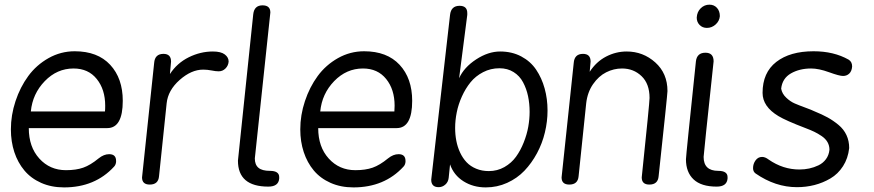

<svg xmlns="http://www.w3.org/2000/svg" viewBox="-20 -795 3766 827"><path d="M301.8 -574.2Q400.4 -574.2 454.6 -515.9Q508.8 -457.5 508.8 -360.8Q508.8 -243.2 441.9 -243.2H104Q104 -162.1 149.4 -112.1Q194.8 -62 264.2 -62Q307.6 -62 338.4 -72.8Q369.1 -83.5 404.8 -112.8Q427.2 -130.9 450.2 -130.9Q480 -130.9 480 -102.1V-97.2Q478.5 -84.5 471.2 -77.1Q389.2 12.2 255.9 12.2Q201.2 12.2 157.2 -7.3Q113.3 -26.9 85 -60.8Q56.6 -94.7 41.7 -139.9Q26.9 -185.1 26.9 -237.8Q26.9 -299.3 46.9 -359.6Q66.9 -419.9 101.8 -467.5Q136.7 -515.1 189.2 -544.7Q241.7 -574.2 301.8 -574.2ZM112.8 -314.9H432.1Q433.1 -323.7 433.1 -339.8Q433.1 -409.7 396.7 -454.8Q360.4 -500 296.9 -500Q225.6 -500 172.9 -445.6Q120.1 -391.1 112.8 -314.9Z M591.8 -30.8 644 -523.9Q647 -563 684.1 -563Q716.8 -563 716.8 -529.8L711.9 -476.1Q742.7 -523.4 793 -548.3Q843.3 -573.2 897 -573.2Q931.6 -573.2 948.2 -560.5Q964.8 -547.9 964.8 -529.8Q963.4 -512.2 951.2 -500Q939 -487.8 921.9 -487.8Q909.2 -487.8 891.1 -491.5Q873 -495.1 855 -495.1Q804.2 -495.1 753.9 -450.7Q703.6 -406.2 697.8 -350.1L665 -36.1Q662.1 0 625 0Q591.8 0 591.8 -30.8Z M1070.8 -733.9Q1075.2 -772 1110.8 -772Q1144.5 -772 1144.5 -741.2Q1100.1 -319.3 1080.1 -135.7Q1077.6 -113.8 1077.6 -112.8Q1077.6 -85.4 1093.3 -72.3Q1108.9 -59.1 1142.6 -59.1Q1182.6 -59.1 1182.6 -32.2V-25.9Q1179.7 8.8 1135.7 8.8Q1004.9 8.8 1004.9 -103Q1004.9 -106 1013.2 -182.6Q1037.6 -417.5 1070.8 -733.9Z M1548.3 -574.2Q1647 -574.2 1701.2 -515.9Q1755.4 -457.5 1755.4 -360.8Q1755.4 -243.2 1688.5 -243.2H1350.6Q1350.6 -162.1 1396 -112.1Q1441.4 -62 1510.7 -62Q1554.2 -62 1585 -72.8Q1615.7 -83.5 1651.4 -112.8Q1673.8 -130.9 1696.8 -130.9Q1726.6 -130.9 1726.6 -102.1V-97.2Q1725.1 -84.5 1717.8 -77.1Q1635.7 12.2 1502.4 12.2Q1447.8 12.2 1403.8 -7.3Q1359.9 -26.9 1331.5 -60.8Q1303.2 -94.7 1288.3 -139.9Q1273.4 -185.1 1273.4 -237.8Q1273.4 -299.3 1293.5 -359.6Q1313.5 -419.9 1348.4 -467.5Q1383.3 -515.1 1435.8 -544.7Q1488.3 -574.2 1548.3 -574.2ZM1359.4 -314.9H1678.7Q1679.7 -323.7 1679.7 -339.8Q1679.7 -409.7 1643.3 -454.8Q1606.9 -500 1543.5 -500Q1472.2 -500 1419.4 -445.6Q1366.7 -391.1 1359.4 -314.9Z M1838.4 -29.8 1918.5 -731Q1922.9 -770 1959.5 -770Q1992.7 -770 1992.7 -738.8V-731L1957.5 -458Q1978.5 -504.9 2030.8 -539.1Q2083 -573.2 2134.3 -573.2Q2185.1 -573.2 2225.1 -552Q2265.1 -530.8 2289.3 -494.9Q2313.5 -459 2325.9 -414.1Q2338.4 -369.1 2338.4 -318.8Q2338.4 -272 2327.1 -224.9Q2315.9 -177.7 2293 -135Q2270 -92.3 2238.8 -59.6Q2207.5 -26.9 2164.3 -7.3Q2121.1 12.2 2072.3 12.2Q2018.1 12.2 1976.3 -14.2Q1934.6 -40.5 1918.5 -86.9L1912.6 -28.8Q1910.6 -10.7 1897.9 0.2Q1885.3 11.2 1869.6 11.2Q1837.4 11.2 1837.4 -21Q1837.4 -22.5 1837.9 -25.4Q1838.4 -28.3 1838.4 -29.8ZM2085.4 -58.1Q2122.1 -58.1 2152.6 -75.4Q2183.1 -92.8 2202.6 -119.9Q2222.2 -147 2235.8 -181.4Q2249.5 -215.8 2255.4 -249Q2261.2 -282.2 2261.2 -313Q2261.2 -349.1 2254.4 -381.1Q2247.6 -413.1 2232.9 -440.7Q2218.3 -468.3 2192.1 -484.6Q2166 -501 2131.3 -501Q2093.3 -501 2060.8 -484.1Q2028.3 -467.3 2006.6 -440.4Q1984.9 -413.6 1969.5 -379.4Q1954.1 -345.2 1947.3 -310.8Q1940.4 -276.4 1940.4 -244.1Q1940.4 -214.8 1945.6 -188.2Q1950.7 -161.6 1961.9 -137.7Q1973.1 -113.8 1989.7 -96.2Q2006.3 -78.6 2031 -68.4Q2055.7 -58.1 2085.4 -58.1Z M2398.9 -30.8 2451.2 -523.9Q2454.1 -563 2491.2 -563Q2523.9 -563 2523.9 -529.8L2520 -485.8Q2548.3 -529.3 2590.6 -551.3Q2632.8 -573.2 2679.2 -573.2Q2750 -573.2 2802.5 -526.1Q2855 -479 2855 -402.8Q2855 -389.2 2816.9 -36.1Q2814 0 2776.9 0Q2744.1 0 2744.1 -30.8Q2777.8 -353 2777.8 -373Q2777.8 -434.1 2743.4 -467Q2709 -500 2659.2 -500Q2623.5 -500 2591.1 -483.6Q2558.6 -467.3 2534.4 -432.4Q2510.3 -397.5 2504.9 -350.1L2472.2 -36.1Q2469.2 0 2432.1 0Q2398.9 0 2398.9 -30.8Z M2977.5 -530.8Q2981.9 -567.9 3018.6 -567.9Q3053.7 -567.9 3053.7 -530.8Q3010.7 -128.9 3010.7 -119.1Q3010.7 -59.1 3073.7 -59.1Q3113.8 -59.1 3113.8 -32.2V-25.9Q3110.8 8.8 3066.9 8.8Q3000.5 8.8 2967.5 -22.2Q2934.6 -53.2 2934.6 -108.9Q2934.6 -122.6 2977.5 -530.8ZM2981 -719.2Q2982.4 -744.1 2998.3 -759.5Q3014.2 -774.9 3035.6 -774.9Q3055.7 -774.9 3068.1 -761.2Q3080.6 -747.6 3080.6 -725.1Q3078.6 -704.1 3062.3 -689.5Q3045.9 -674.8 3024.9 -674.8Q3005.9 -674.8 2993.4 -687.5Q2981 -700.2 2981 -719.2Z M3290.5 -107.9Q3352.5 -64.9 3423.3 -64.9Q3445.3 -64.9 3465.8 -69.3Q3486.3 -73.7 3505.6 -83Q3524.9 -92.3 3537.6 -109.4Q3550.3 -126.5 3552.7 -149.9Q3552.7 -168 3544.2 -182.9Q3535.6 -197.8 3519 -209Q3502.4 -220.2 3487.1 -227.5Q3471.7 -234.9 3449.7 -243.2Q3365.2 -275.4 3333 -294.9Q3264.6 -335.9 3264.6 -395Q3264.6 -482.4 3323.7 -528.3Q3382.8 -574.2 3484.4 -574.2Q3571.3 -574.2 3635.3 -538.1Q3650.4 -528.8 3650.4 -508.8Q3648.9 -488.3 3637.9 -478Q3627 -467.8 3611.3 -467.8Q3595.2 -467.8 3551 -483.9Q3506.8 -500 3473.6 -500Q3423.8 -500 3386.7 -478.8Q3349.6 -457.5 3344.7 -413.1Q3348.6 -391.1 3366.5 -374.3Q3384.3 -357.4 3403.1 -349.4Q3421.9 -341.3 3449.2 -331.3Q3476.6 -321.3 3487.3 -315.9Q3521 -302.2 3544.9 -289.1Q3568.8 -275.9 3591.6 -257.1Q3614.3 -238.3 3626 -213.1Q3637.7 -188 3637.7 -157.2Q3632.8 -112.8 3611.1 -79.1Q3589.4 -45.4 3556.9 -26.4Q3524.4 -7.3 3488 2Q3451.7 11.2 3412.6 11.2Q3319.8 11.2 3234.4 -47.9Q3223.6 -55.7 3223.6 -70.8Q3223.6 -89.4 3234.4 -104.2Q3245.1 -119.1 3262.7 -119.1Q3275.9 -119.1 3290.5 -107.9Z"/></svg>

Font: BPreplay
Style: Italic
Weight: 400
Italic angle: -6°
Designer: Magenta/George Triantafyllakos
Foundry: Magenta/George Triantafyllakos
Version: Version 1.00